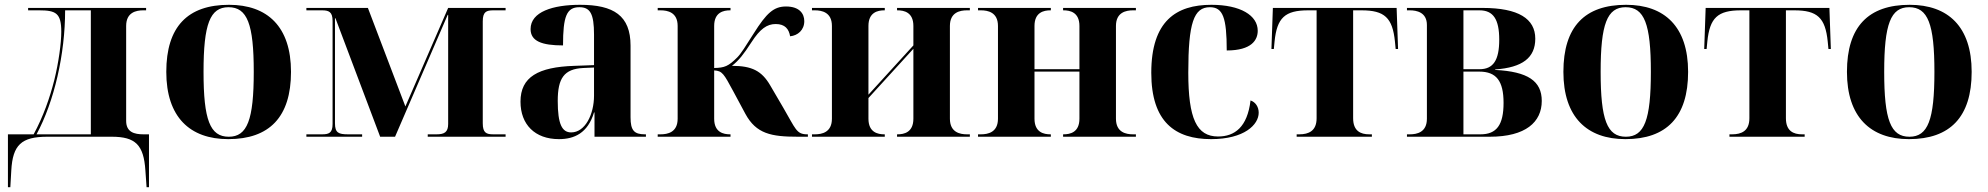

<svg xmlns="http://www.w3.org/2000/svg" viewBox="-20 -569 8272 799"><path d="M13 210H23L27 140C33 34 69 0 177 0H445C544 0 578 34 585 140L590 210H600V-10H577C539 -10 505 -19 505 -66V-461C505 -518 547 -526 576 -526H588V-536H97V-526H143C213 -526 235 -514 235 -437C235 -389 224 -309 206 -236C187 -161 160 -84 120 -10H13ZM132 -10C206 -147 251 -344 251 -526H358V-10Z M930 10C1101 10 1191 -82 1191 -270C1191 -458 1093 -549 933 -549C761 -549 672 -458 672 -270C672 -82 770 10 930 10ZM932 0C854 0 827 -70 827 -270C827 -469 854 -539 931 -539C1009 -539 1036 -469 1036 -270C1036 -70 1009 0 932 0Z M1255 0H1487V-10H1429C1389 -10 1374 -16 1374 -56V-493H1376L1562 0H1624L1843 -507H1845V-53C1845 -19 1829 -10 1797 -10H1760V0H2084V-10H2033C2004 -10 1989 -16 1989 -56V-480C1989 -520 2004 -526 2033 -526H2084V-536H1845L1667 -126L1511 -536H1255V-526H1320C1348 -526 1364 -520 1364 -482V-53C1364 -15 1348 -10 1320 -10H1255Z M2306 10C2370 10 2426 -15 2452 -101H2454V0H2668V-10H2664C2619 -10 2604 -26 2604 -81V-379C2604 -504 2534 -549 2394 -549C2281 -549 2188 -520 2188 -448C2188 -398 2234 -380 2323 -380C2323 -501 2338 -539 2391 -539C2436 -539 2452 -512 2452 -425V-298L2370 -295C2220 -290 2146 -249 2146 -146C2146 -51 2206 10 2306 10ZM2357 -18C2319 -18 2301 -52 2301 -149C2301 -243 2327 -282 2407 -286L2452 -288V-171C2452 -93 2415 -18 2357 -18Z M2717 0H3020V-10H3018C2991 -10 2952 -18 2952 -75V-276C2986 -274 2992 -262 3031 -190L3082 -95C3127 -12 3190 0 3300 0H3342V-10H3339C3294 -10 3291 -33 3240 -120L3185 -214C3150 -274 3109 -295 3026 -295C3055 -318 3074 -342 3107 -393C3143 -449 3172 -469 3208 -469C3247 -469 3263 -448 3268 -418C3300 -421 3327 -444 3327 -481C3327 -512 3307 -542 3251 -542C3200 -542 3170 -515 3116 -429C3083 -377 3064 -346 3048 -330C3011 -293 2995 -287 2952 -286V-461C2952 -518 2991 -526 3018 -526H3020V-536H2717V-526H2729C2758 -526 2800 -518 2800 -461V-75C2800 -18 2758 -10 2729 -10H2717Z M3359 0H3662V-10H3660C3633 -10 3594 -18 3594 -75V-161L3781 -366V-75C3781 -18 3742 -10 3715 -10H3713V0H4016V-10H4004C3975 -10 3933 -18 3933 -75V-461C3933 -518 3975 -526 4004 -526H4016V-536H3713V-526H3715C3742 -526 3781 -518 3781 -461V-380L3594 -175V-461C3594 -518 3633 -526 3660 -526H3662V-536H3359V-526H3371C3400 -526 3442 -518 3442 -461V-75C3442 -18 3400 -10 3371 -10H3359Z M4050 0H4353V-10H4351C4324 -10 4285 -18 4285 -75V-271H4472V-75C4472 -18 4433 -10 4406 -10H4404V0H4707V-10H4695C4666 -10 4624 -18 4624 -75V-461C4624 -518 4666 -526 4695 -526H4707V-536H4404V-526H4406C4433 -526 4472 -518 4472 -461V-281H4285V-461C4285 -518 4324 -526 4351 -526H4353V-536H4050V-526H4062C4091 -526 4133 -518 4133 -461V-75C4133 -18 4091 -10 4062 -10H4050Z M5020 10C5158 10 5218 -50 5218 -100C5218 -124 5205 -144 5184 -151C5171 -40 5118 -1 5049 -1C4960 -1 4925 -75 4925 -267C4925 -474 4948 -539 5015 -539C5069 -539 5085 -496 5085 -359C5189 -359 5214 -403 5214 -441C5214 -505 5142 -549 5021 -549C4875 -549 4771 -482 4771 -266C4771 -61 4871 10 5020 10Z M5376 0H5689V-10H5678C5642 -10 5611 -24 5611 -77V-526H5646C5742 -526 5775 -495 5785 -396L5788 -365H5798L5792 -536H5277L5271 -365H5281L5284 -396C5294 -495 5327 -526 5424 -526H5459V-77C5459 -24 5426 -10 5387 -10H5376Z M5835 0H6180C6329 0 6396 -61 6396 -149C6396 -232 6338 -271 6202 -278V-280C6316 -288 6369 -329 6369 -408C6369 -491 6299 -536 6150 -536H5835V-526H5847C5875 -526 5918 -518 5918 -465V-75C5918 -18 5876 -10 5847 -10H5835ZM6137 -281H6070V-526H6137C6194 -526 6219 -489 6219 -404C6219 -318 6194 -281 6137 -281ZM6141 -10H6070V-271H6136C6207 -271 6237 -232 6237 -141C6237 -49 6208 -10 6141 -10Z M6744 10C6915 10 7005 -82 7005 -270C7005 -458 6907 -549 6747 -549C6575 -549 6486 -458 6486 -270C6486 -82 6584 10 6744 10ZM6746 0C6668 0 6641 -70 6641 -270C6641 -469 6668 -539 6745 -539C6823 -539 6850 -469 6850 -270C6850 -70 6823 0 6746 0Z M7177 0H7490V-10H7479C7443 -10 7412 -24 7412 -77V-526H7447C7543 -526 7576 -495 7586 -396L7589 -365H7599L7593 -536H7078L7072 -365H7082L7085 -396C7095 -495 7128 -526 7225 -526H7260V-77C7260 -24 7227 -10 7188 -10H7177Z M7924 10C8095 10 8185 -82 8185 -270C8185 -458 8087 -549 7927 -549C7755 -549 7666 -458 7666 -270C7666 -82 7764 10 7924 10ZM7926 0C7848 0 7821 -70 7821 -270C7821 -469 7848 -539 7925 -539C8003 -539 8030 -469 8030 -270C8030 -70 8003 0 7926 0Z"/></svg>

Font: Noto Serif Display
Style: Bold
Weight: 700
Designer: Monotype Design Team
Foundry: Monotype Imaging Inc.
Version: Version 2.009